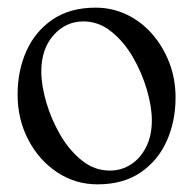

<svg xmlns="http://www.w3.org/2000/svg" viewBox="-20 -471 505 502"><path d="M235 11Q177 11 129.5 -20.5Q82 -52 54 -105.5Q26 -159 26 -224Q26 -286 49 -337.5Q72 -389 117.5 -420Q163 -451 230 -451Q273 -451 311 -433Q349 -415 377.5 -382.5Q406 -350 422.5 -307.5Q439 -265 439 -216Q439 -154 416 -102.5Q393 -51 347.5 -20Q302 11 235 11ZM267 -25Q298 -25 323 -41.5Q348 -58 362.5 -87.5Q377 -117 377 -156Q377 -192 364 -236.5Q351 -281 327.5 -321.5Q304 -362 271 -388.5Q238 -415 198 -415Q152 -415 120 -379Q88 -343 88 -284Q88 -248 101 -203.5Q114 -159 137.5 -118.5Q161 -78 194 -51.5Q227 -25 267 -25Z"/></svg>

Font: Young Serif Light
Style: Regular
Weight: 300
Designer: Bastien Sozeau
Foundry: NBR — Bastien Sozeau
Version: Version 5.001